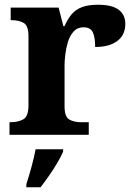

<svg xmlns="http://www.w3.org/2000/svg" viewBox="-20 -568 563 809"><path d="M20 0V-53H23Q57 -53 78.5 -65.5Q100 -78 100 -125V-415Q100 -459 80.5 -471Q61 -483 28 -483H25V-536H227L247 -458H252Q265 -488 282 -508Q299 -528 325.5 -538Q352 -548 393 -548Q452 -548 480 -527Q508 -506 508 -467Q508 -421 474.5 -395.5Q441 -370 381 -370Q381 -411 371 -432Q361 -453 332 -453Q306 -453 290 -435Q274 -417 266 -390.5Q258 -364 255 -337Q252 -310 252 -293V-120Q252 -76 272 -64.5Q292 -53 322 -53H354V0ZM91 208Q101 178 112.5 136Q124 94 130 61H246V71Q237 92 221 119Q205 146 186.5 172.5Q168 199 151 221H91Z"/></svg>

Font: Noto Serif Vithkuqi
Style: Bold
Weight: 700
Version: Version 1.005